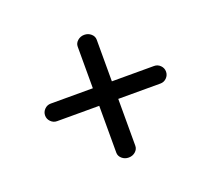

<svg xmlns="http://www.w3.org/2000/svg" viewBox="-97 -666 879 792"><g transform="rotate(-20 342.5 -269.5)"><path d="M384 -36.6Q384 -21.5 371.7 -10.7Q359.4 0 342.3 0Q325.2 0 312.9 -10.7Q300.5 -21.5 300.5 -36.6V-242.2H115.5Q99.6 -242.2 88.3 -253.7Q76.9 -265.1 76.9 -280.8Q76.9 -296.4 88.3 -307.9Q99.6 -319.3 115.5 -319.3H300.5V-502Q300.5 -517.1 312.9 -527.8Q325.2 -538.6 342.3 -538.6Q359.4 -538.6 371.7 -527.8Q384 -517.1 384 -502V-319.3H569.3Q585 -319.3 596.3 -308Q607.7 -296.6 607.7 -280.8Q607.7 -264.9 596.3 -253.5Q585 -242.2 569.3 -242.2H384Z"/></g></svg>

Font: Tecnico
Style: Grueso
Weight: 700
Version: Version 1.3